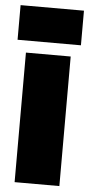

<svg xmlns="http://www.w3.org/2000/svg" viewBox="-71 -780 377 812"><g transform="rotate(5 117.5 -374.0)"><path d="M23 0V-550H213V0ZM-17 -601V-748H252V-601Z"/></g></svg>

Font: Georama Condensed Black
Style: Regular
Weight: 900
Width: 3
Designer: Jean-Baptiste Levee
Foundry: Production Type
Version: Version 1.000